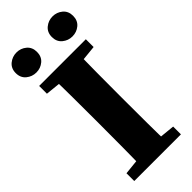

<svg xmlns="http://www.w3.org/2000/svg" viewBox="-275 -895 938 938"><g transform="rotate(-45 194.0 -425.5)"><path d="M70 -712.8Q40.9 -712.8 18.5 -731.2Q-3.9 -749.6 -3.9 -782Q-3.9 -814.3 18.5 -832.7Q40.9 -851.1 70 -851.1Q99.2 -851.1 121.1 -832.7Q143 -814.3 143 -782Q143 -749.6 121.1 -731.2Q99.2 -712.8 70 -712.8ZM318.8 -712.8Q290 -712.8 267.8 -731.2Q245.5 -749.6 245.5 -782Q245.5 -814.3 267.8 -832.7Q290 -851.1 319.2 -851.1Q348.3 -851.1 370.4 -832.7Q392.4 -814.3 392.4 -782Q392.4 -749.6 370.5 -731.2Q348.5 -712.8 318.8 -712.8ZM177.9 -68.7H207.3L355.3 -53.7V0H32.7V-53.7ZM177.9 -588.3 32.7 -603.3V-657H355.3V-603.3L207.3 -588.3ZM109.7 -310V-347Q109.7 -424 109.2 -502Q108.7 -580 106.7 -657H280.6Q278.6 -581 278.1 -503.5Q277.6 -426 277.6 -347V-310.7Q277.6 -233 278.1 -155Q278.6 -77 280.6 0H106.7Q108.7 -76 109.2 -153.5Q109.7 -231 109.7 -310Z"/></g></svg>

Font: Adobe Variable Font Prototype
Style: Regular
Weight: 389
Designer: Frank Grießhammer
Foundry: Adobe
Version: Version 1.004;hotconv 1.0.113;makeotfexe 2.5.65598